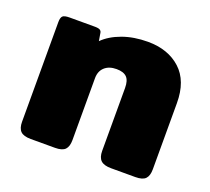

<svg xmlns="http://www.w3.org/2000/svg" viewBox="-92 -609 789 723"><g transform="rotate(20 302.5 -247.5)"><path d="M43 -50V-449Q43 -467 49.5 -473.5Q56 -480 77 -480H180Q192 -480 198.5 -476.5Q205 -473 206 -464L211 -434Q239 -462 284.5 -478.5Q330 -495 386 -495Q467 -495 517 -449.5Q567 -404 567 -315V-50Q567 -24 555.5 -12Q544 0 515 0H418Q389 0 376.5 -12Q364 -24 364 -50V-302Q364 -332 351 -345Q338 -358 310 -358Q280 -358 262.5 -342Q245 -326 245 -298V-50Q245 -24 233.5 -12Q222 0 193 0H96Q67 0 55 -12Q43 -24 43 -50Z"/></g></svg>

Font: Mitr SemiBold
Style: Regular
Weight: 600
Designer: Thanarat Vachiruckul
Foundry: Cadson Demak
Version: Version 1.002